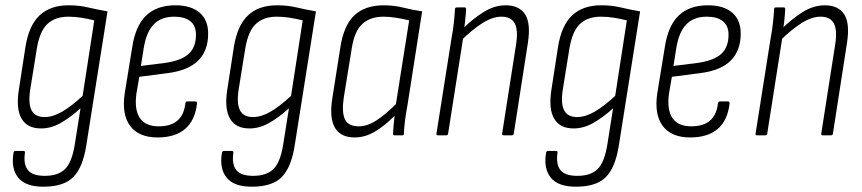

<svg xmlns="http://www.w3.org/2000/svg" viewBox="-20 -511 3256 725"><path d="M239 -491Q279 -491 312.5 -483Q346 -475 386 -468L306 37Q293 121 257 157.5Q221 194 144 194Q76 194 48.5 159.5Q21 125 31 66Q33 59 38 59H68Q76 59 74 67Q68 110 85.5 131.5Q103 153 149 153Q199 153 225 128Q251 103 262 37L284 -102Q244 -66 208 -46Q172 -26 135 -26Q83 -26 61.5 -63Q40 -100 51 -171L76 -333Q89 -415 129.5 -453Q170 -491 239 -491ZM148 -69Q180 -69 215 -89.5Q250 -110 292 -149L336 -434Q313 -440 287.5 -444Q262 -448 238 -448Q189 -448 159.5 -421Q130 -394 119 -327L94 -172Q86 -119 99.5 -94Q113 -69 148 -69Z M575 8Q504 8 471.5 -35.5Q439 -79 451 -159L479 -331Q491 -413 531.5 -452Q572 -491 642 -491Q701 -491 733.5 -463.5Q766 -436 766 -384Q766 -320 728.5 -282.5Q691 -245 614 -235L506 -221L495 -157Q487 -97 508 -65.5Q529 -34 579 -34Q625 -34 650 -55.5Q675 -77 680 -121Q681 -128 687 -128H718Q724 -128 724 -121Q717 -57 679.5 -24.5Q642 8 575 8ZM512 -262 607 -274Q666 -283 693 -308Q720 -333 720 -380Q720 -414 698.5 -431Q677 -448 638 -448Q589 -448 561 -419.5Q533 -391 523 -331Z M1026 -491Q1066 -491 1099.5 -483Q1133 -475 1173 -468L1093 37Q1080 121 1044 157.5Q1008 194 931 194Q863 194 835.5 159.5Q808 125 818 66Q820 59 825 59H855Q863 59 861 67Q855 110 872.5 131.5Q890 153 936 153Q986 153 1012 128Q1038 103 1049 37L1071 -102Q1031 -66 995 -46Q959 -26 922 -26Q870 -26 848.5 -63Q827 -100 838 -171L863 -333Q876 -415 916.5 -453Q957 -491 1026 -491ZM935 -69Q967 -69 1002 -89.5Q1037 -110 1079 -149L1123 -434Q1100 -440 1074.5 -444Q1049 -448 1025 -448Q976 -448 946.5 -421Q917 -394 906 -327L881 -172Q873 -119 886.5 -94Q900 -69 935 -69Z M1319 8Q1266 8 1244.5 -29Q1223 -66 1235 -141L1265 -331Q1278 -416 1318.5 -453.5Q1359 -491 1429 -491Q1468 -491 1501.5 -482.5Q1535 -474 1574 -468L1519 -116Q1512 -79 1509 -53Q1506 -27 1505 -6Q1505 0 1499 0H1470Q1464 0 1464 -6Q1465 -23 1466.5 -40.5Q1468 -58 1470 -74Q1434 -37 1396.5 -14.5Q1359 8 1319 8ZM1335 -34Q1367 -34 1401 -56Q1435 -78 1475 -118L1525 -434Q1501 -440 1475.5 -444Q1450 -448 1428 -448Q1378 -448 1348 -420.5Q1318 -393 1308 -327L1278 -142Q1270 -87 1282.5 -60.5Q1295 -34 1335 -34Z M1882 0Q1875 0 1876 -6L1929 -345Q1937 -398 1923.5 -423Q1910 -448 1873 -448Q1840 -448 1802 -424Q1764 -400 1720 -357L1725 -400Q1765 -440 1806 -465.5Q1847 -491 1889 -491Q1941 -491 1963 -456.5Q1985 -422 1973 -347L1920 -6Q1919 0 1912 0ZM1634 0Q1627 0 1628 -6L1685 -367Q1691 -398 1694 -427Q1697 -456 1698 -476Q1698 -483 1705 -483H1735Q1740 -483 1740 -476Q1739 -455 1736 -428Q1733 -401 1730 -382V-375L1672 -6Q1671 0 1664 0Z M2250 -491Q2290 -491 2323.5 -483Q2357 -475 2397 -468L2317 37Q2304 121 2268 157.5Q2232 194 2155 194Q2087 194 2059.5 159.5Q2032 125 2042 66Q2044 59 2049 59H2079Q2087 59 2085 67Q2079 110 2096.5 131.5Q2114 153 2160 153Q2210 153 2236 128Q2262 103 2273 37L2295 -102Q2255 -66 2219 -46Q2183 -26 2146 -26Q2094 -26 2072.5 -63Q2051 -100 2062 -171L2087 -333Q2100 -415 2140.5 -453Q2181 -491 2250 -491ZM2159 -69Q2191 -69 2226 -89.5Q2261 -110 2303 -149L2347 -434Q2324 -440 2298.5 -444Q2273 -448 2249 -448Q2200 -448 2170.5 -421Q2141 -394 2130 -327L2105 -172Q2097 -119 2110.5 -94Q2124 -69 2159 -69Z M2586 8Q2515 8 2482.5 -35.5Q2450 -79 2462 -159L2490 -331Q2502 -413 2542.5 -452Q2583 -491 2653 -491Q2712 -491 2744.5 -463.5Q2777 -436 2777 -384Q2777 -320 2739.5 -282.5Q2702 -245 2625 -235L2517 -221L2506 -157Q2498 -97 2519 -65.5Q2540 -34 2590 -34Q2636 -34 2661 -55.5Q2686 -77 2691 -121Q2692 -128 2698 -128H2729Q2735 -128 2735 -121Q2728 -57 2690.5 -24.5Q2653 8 2586 8ZM2523 -262 2618 -274Q2677 -283 2704 -308Q2731 -333 2731 -380Q2731 -414 2709.5 -431Q2688 -448 2649 -448Q2600 -448 2572 -419.5Q2544 -391 2534 -331Z M3087 0Q3080 0 3081 -6L3134 -345Q3142 -398 3128.5 -423Q3115 -448 3078 -448Q3045 -448 3007 -424Q2969 -400 2925 -357L2930 -400Q2970 -440 3011 -465.5Q3052 -491 3094 -491Q3146 -491 3168 -456.5Q3190 -422 3178 -347L3125 -6Q3124 0 3117 0ZM2839 0Q2832 0 2833 -6L2890 -367Q2896 -398 2899 -427Q2902 -456 2903 -476Q2903 -483 2910 -483H2940Q2945 -483 2945 -476Q2944 -455 2941 -428Q2938 -401 2935 -382V-375L2877 -6Q2876 0 2869 0Z"/></svg>

Font: Sofia Sans Condensed Light
Style: Italic
Weight: 300
Italic angle: -9°
Version: Version 4.100